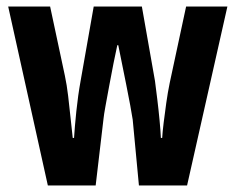

<svg xmlns="http://www.w3.org/2000/svg" viewBox="-20 -617 719 586"><path d="M385 -252Q383 -266 377.5 -295.5Q372 -325 365 -360Q358 -395 351.5 -427Q345 -459 341 -479H338Q333 -457 326.5 -424Q320 -391 313.5 -356Q307 -321 302 -293.5Q297 -266 296 -255L272 -51H126L5 -597H133L178 -386Q184 -358 188 -324Q192 -290 195.5 -256Q199 -222 202 -196H206Q208 -229 213 -277.5Q218 -326 226 -370L266 -597H413L453 -370Q456 -347 460 -314.5Q464 -282 467 -250Q470 -218 471 -196H475Q476 -214 479.5 -242.5Q483 -271 487.5 -303Q492 -335 498 -364L548 -597H674L551 -51H404Z"/></svg>

Font: Noto Sans Tamil UI ExtraCondensed
Style: Bold
Weight: 700
Width: 2
Designer: Jelle Bosma - Monotype Design Team
Foundry: Monotype Imaging Inc.
Version: Version 2.004; ttfautohint (v1.8.4.7-5d5b)